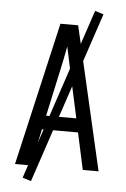

<svg xmlns="http://www.w3.org/2000/svg" viewBox="-60 -859 644 982"><g transform="rotate(5 262.5 -368.0)"><path d="M48 0 217 -735H308L477 0H396L355 -189H170L129 0ZM185 -260H340L290 -490Q283 -523 276 -556Q269 -589 262 -622Q256 -589 249 -556Q242 -523 235 -490ZM137 80 93 66 388 -816 432 -802Z"/></g></svg>

Font: Iosevka Pride
Style: Regular
Weight: 400
Monospace: yes
Designer: Belleve Invis
Foundry: Belleve Invis
Version: Version 30.3.1; ttfautohint (v1.8.4)